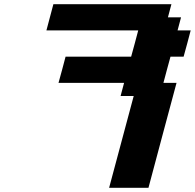

<svg xmlns="http://www.w3.org/2000/svg" viewBox="-20 -895 929 915"><path d="M500 0H687.5Q709.5 -83 754.2 -250Q798.8 -417 821.3 -500H758.8Q764.2 -520.5 775.4 -562.3Q786.6 -604 792.5 -625H855Q860.8 -645.5 872.1 -687.3Q883.3 -729 888.7 -750H826.2L842.8 -812.5H780.3L796.9 -875H234.4Q229 -854 217.8 -812.5Q206.5 -771 201.2 -750H638.7Q633.3 -729.5 622.1 -687.5Q610.8 -645.5 605 -625H292.5Q287.1 -604 275.9 -562.3Q264.6 -520.5 258.8 -500H571.3L554.7 -437.5H617.2Z"/></svg>

Font: Faithful 32x
Style: SemiboldOblique
Weight: 400
Foundry: Faithful Resource Pack
Version: Version 1.0; January 27, 2023